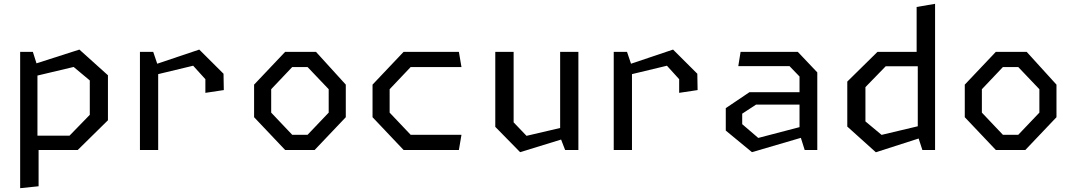

<svg xmlns="http://www.w3.org/2000/svg" viewBox="-20 -785 5620 1005"><path d="M85.5 200 182 190V0H387L545 -155.5V-391L395.5 -525.5L171 -453.5L152 -513.5H85.5ZM365.5 -434.5 450 -364V-184L344 -75H176V-389.5Z M712.5 0H808V-397L991 -441L1055 -370.5V-299L1151.5 -313.5L1150 -399L1023 -525.5L803 -451.5L782 -513.5H712.5Z M1472.5 0H1627L1790 -171.5V-342L1634 -513.5H1472.5L1310 -342V-171.5ZM1509.5 -79.5 1399.5 -195.5V-318L1509.5 -434H1590L1700.5 -318V-195.5L1590 -79.5Z M2092.5 0H2382L2395.5 -79.5H2129.5L2019.5 -195.5V-318L2129.5 -434H2395.5L2382 -513.5H2092.5L1930 -342V-171.5Z M2668.5 -513.5H2572.5V-121L2702.5 11.5L2917 -54.5L2938 0H3007.5V-513.5H2912V-115L2736 -74L2668.5 -144.5Z M3192.5 0H3288V-397L3471 -441L3535 -370.5V-299L3631.5 -313.5L3630 -399L3503 -525.5L3283 -451.5L3262 -513.5H3192.5Z M3916 11.5 4172 -63.5 4192 0H4258V-406L4156 -513.5H3856.5L3844.5 -439H4112.5L4165 -384.5V-302.5H3903L3779 -219V-101.5ZM3949 -63 3865 -135V-190L3937.5 -237.5H4165V-119.5Z M4808 0H4874.5V-765L4778 -748.5V-513.5H4573L4415 -358V-122.5L4564.5 12L4788.5 -60ZM4594.5 -79 4510 -149.5V-329L4616 -438H4784V-124Z M5192.5 0H5347L5510 -171.5V-342L5354 -513.5H5192.5L5030 -342V-171.5ZM5229.5 -79.5 5119.5 -195.5V-318L5229.5 -434H5310L5420.5 -318V-195.5L5310 -79.5Z"/></svg>

Font: FontWithASyntaxHighlighterNightOwl
Style: Regular
Weight: 400
Designer: Riley Cran & the Lettermatic Team
Foundry: Lettermatic
Version: Version 1.000 (FontWithASyntaxHighlighterNightOwl)